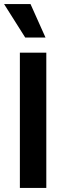

<svg xmlns="http://www.w3.org/2000/svg" viewBox="-21 -917 322 937"><path d="M76 0V-660H205V0ZM102 -734 -1 -897H128L201 -734Z"/></svg>

Font: Bricolage Grotesque 17pt SemiBold
Style: Regular
Weight: 600
Version: Version 1.001;gftools[0.9.33.dev8+g029e19f]